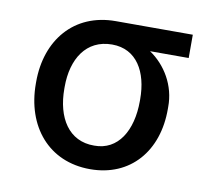

<svg xmlns="http://www.w3.org/2000/svg" viewBox="-65 -604 774 690"><g transform="rotate(10 322.0 -259.0)"><path d="M60 -265V-258C60 -103 153 11 305 11C452 11 544 -97 543 -251V-258C544 -336 502 -405 444 -444H585V-529H304C151 -529 60 -416 60 -265ZM164 -258V-265C164 -366 211 -444 306 -444C396 -444 439 -367 439 -268V-261C439 -153 392 -74 305 -75C212 -74 164 -152 164 -258Z"/></g></svg>

Font: Wafeq Medium
Style: Regular
Weight: 500
Designer: Rasmus Andersson & Azza Alameddine
Foundry: Google & TypeTogether
Version: Version 3.000;January 28, 2025;FontCreator 15.0.0.3014 64-bi